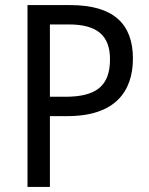

<svg xmlns="http://www.w3.org/2000/svg" viewBox="-20 -734 586 754"><path d="M256 -714H88V0H176V-278H245C432 -278 502 -375 502 -504C502 -640 426 -714 256 -714ZM250 -638C361 -638 412 -595 412 -501C412 -395 356 -354 236 -354H176V-638Z"/></svg>

Font: Noto Sans Thai Looped SemiCondensed
Style: Regular
Weight: 400
Width: 4
Designer: Sasikarn Vongin, Ben Mitchell
Foundry: The Fontpad Ltd
Version: Version 1.001